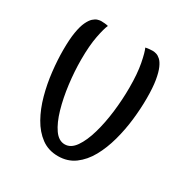

<svg xmlns="http://www.w3.org/2000/svg" viewBox="-145 -731 818 849"><g transform="rotate(30 263.5 -306.5)"><path d="M264 0Q215 0 179 -26.5Q143 -53 118 -97.5Q93 -142 78 -197Q63 -252 56.5 -309.5Q50 -367 50 -418Q50 -473 56 -509Q62 -545 72 -566Q82 -587 93 -597Q104 -607 114.5 -610Q125 -613 132 -613Q140 -613 150.5 -612Q161 -611 168 -609Q159 -590 149.5 -541.5Q140 -493 140 -421Q140 -361 148 -297.5Q156 -234 171.5 -180Q187 -126 210 -93Q233 -60 264 -60Q295 -60 318 -93Q341 -126 356.5 -180Q372 -234 379.5 -297Q387 -360 387 -420Q387 -492 377.5 -541Q368 -590 359 -609Q367 -611 378 -612Q389 -613 396 -613Q403 -613 413.5 -610Q424 -607 435 -597Q446 -587 455.5 -565.5Q465 -544 471 -508Q477 -472 477 -417Q477 -365 470.5 -308Q464 -251 449 -196Q434 -141 409.5 -97Q385 -53 349 -26.5Q313 0 264 0Z"/></g></svg>

Font: El Messiri
Style: Regular
Weight: 400
Designer: Mohamed Gaber
Foundry: Kief Type Foundry
Version: Version 2.020